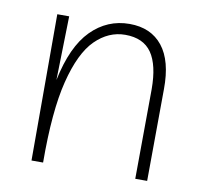

<svg xmlns="http://www.w3.org/2000/svg" viewBox="-63 -569 675 636"><g transform="rotate(10 275.0 -251.0)"><path d="M82 0V-492H122L117 -277Q141 -393 195 -447.5Q249 -502 324 -502Q396 -502 435 -453Q474 -404 473 -309L471 0H431L433 -301Q433 -383 405 -423.5Q377 -464 316 -464Q260 -464 215.5 -420Q171 -376 145.5 -274.5Q120 -173 121 0Z"/></g></svg>

Font: Livvic ExtraLight
Style: Regular
Weight: 275
Designer: Jacques Le Bailly, Baron von Fonthausen
Version: Version 1.001; ttfautohint (v1.8.2)